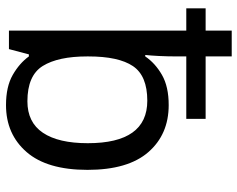

<svg xmlns="http://www.w3.org/2000/svg" viewBox="-98 -702 810 655"><g transform="rotate(90 307.5 -375.0)"><path d="M339 10Q276 10 236 -13Q196 -36 173 -68H166L148 0H85V-605H9V-671H85V-760H173V-671H386V-605H173V-575Q173 -541 171.5 -511.5Q170 -482 168 -465H173Q196 -499 236 -522Q276 -545 339 -545Q439 -545 499.5 -475.5Q560 -406 560 -268Q560 -130 499 -60Q438 10 339 10ZM326 -63Q398 -63 433.5 -116Q469 -169 469 -269Q469 -472 324 -472Q239 -472 206 -423Q173 -374 173 -271V-267Q173 -168 205.5 -115.5Q238 -63 326 -63Z"/></g></svg>

Font: Go Noto Kurrent-Regular
Style: Regular
Weight: 400
Designer: Monotype Design Team
Foundry: Monotype Imaging Inc.
Version: Version 2.012; ttfautohint (v1.8.4.7-5d5b)